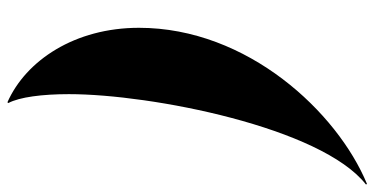

<svg xmlns="http://www.w3.org/2000/svg" viewBox="-359 -574 1010 518"><g transform="rotate(-90 146.0 -315.0)"><path d="M127 -797.5C143 -767.5 151 -706 151 -634C151 -412 61 47.5 -93 167.5L-91 170C102 90 330 -152 330 -445C330 -618 242 -750 129 -800Z"/></g></svg>

Font: Bodoni* 48pt Fatface
Style: Italic
Weight: 900
Italic angle: -13°
Version: Version 2.3